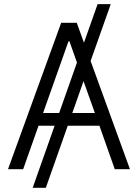

<svg xmlns="http://www.w3.org/2000/svg" viewBox="-20 -817 666 927"><path d="M417.5 -522.5 607.4 0H534.2L460 -210H307.1L201.2 89.8H137.7L243.7 -210H166L91.8 0H18.6L275.4 -707H350.6L385.3 -610.8L451.2 -796.9H514.6ZM265.6 -271.5 351.6 -515.1 315.4 -617.2H310.5L188 -271.5ZM438 -271.5 383.3 -425.3 329.1 -271.5Z"/></svg>

Font: Pretendard Light
Style: Regular
Weight: 300
Designer: Base glyphs from Inter by Rasmus Andersson; Hangeul glyphs from Noto Sans CJK(Source Han Sans) by Jang Soo-young and Kan
Foundry: Kil Hyung-jin
Version: Version 1.309